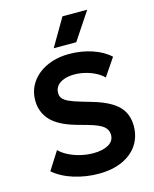

<svg xmlns="http://www.w3.org/2000/svg" viewBox="-137 -1030 909 1135"><g transform="rotate(-15 317.5 -463.0)"><path d="M324.5 15Q247 15 174 -7.5Q101 -30 50.5 -73L121 -184Q144 -161 177.8 -144.5Q211.5 -128 249.8 -119.2Q288 -110.5 325 -110.5Q382 -110.5 417.5 -130.5Q453 -150.5 453 -189Q453 -220 428 -240.8Q403 -261.5 335 -280.5L271 -298.5Q165.5 -328 119 -378.5Q72.5 -429 72.5 -501Q72.5 -548 92 -587Q111.5 -626 146.8 -654.5Q182 -683 230.2 -698.8Q278.5 -714.5 335 -714.5Q411.5 -714.5 477.2 -692.2Q543 -670 584 -631.5L511 -524Q491 -544 462.8 -558.5Q434.5 -573 401.5 -581.2Q368.5 -589.5 335 -589.5Q299 -589.5 271.8 -579.8Q244.5 -570 229.5 -551.8Q214.5 -533.5 214.5 -508Q214.5 -488.5 225.2 -474.8Q236 -461 261.8 -449Q287.5 -437 332.5 -424L398.5 -404.5Q502.5 -374 549.5 -327Q596.5 -280 596.5 -205Q596.5 -140 563.8 -90.2Q531 -40.5 469.8 -12.8Q408.5 15 324.5 15ZM258 -770.5 357 -939.5H508.5L396 -770.5Z"/></g></svg>

Font: Geologica Roman SemiBold
Style: Regular
Weight: 600
Designer: Sindre Bremnes, Frode Helland
Foundry: Monokrom Skriftforlag AS
Version: Version 1.010;gftools[0.9.28]